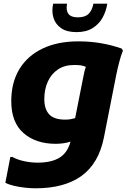

<svg xmlns="http://www.w3.org/2000/svg" viewBox="-20 -780 701 1040"><path d="M172 240Q146 240 115 236.5Q84 233 56 226.5Q28 220 9 210L36 70H47Q73 85 110.5 93Q148 101 183 101Q259 101 302.5 74Q346 47 362 -13Q346 -7 323.5 -4Q301 -1 282 -1Q174 -1 107.5 -59Q41 -117 41 -232Q41 -333 85 -405.5Q129 -478 210.5 -517Q292 -556 404 -556Q471 -556 529.5 -545.5Q588 -535 639 -517L646 -506Q635 -480 625 -440.5Q615 -401 609 -371L543 -36Q515 105 422 172.5Q329 240 172 240ZM220 -243Q220 -189 246.5 -160.5Q273 -132 333 -132Q350 -132 363.5 -134.5Q377 -137 387 -140L429 -352Q433 -372 436.5 -388.5Q440 -405 445 -418Q431 -424 417 -426Q403 -428 382 -428Q330 -428 294 -404Q258 -380 239 -338Q220 -296 220 -243ZM394 -606Q342 -606 311 -627.5Q280 -649 269.5 -684Q259 -719 268 -760H343Q330 -686 401 -686Q441 -686 460 -705Q479 -724 486 -760H561Q555 -720 536 -685Q517 -650 482 -628Q447 -606 394 -606Z"/></svg>

Font: Kufam
Style: Bold Italic
Weight: 700
Italic angle: -11°
Designer: Artur Schmal
Foundry: Original Type
Version: Version 1.301; ttfautohint (v1.8.3)